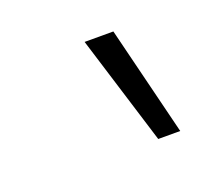

<svg xmlns="http://www.w3.org/2000/svg" viewBox="-51 -853 354 320"><g transform="rotate(-20 126.0 -693.0)"><path d="M183 -596 123 -790H174L222 -596Z"/></g></svg>

Font: Georama Condensed Light
Style: Italic
Weight: 300
Width: 3
Italic angle: -9°
Designer: Jean-Baptiste Levee
Foundry: Production Type
Version: Version 1.000